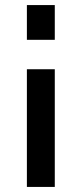

<svg xmlns="http://www.w3.org/2000/svg" viewBox="-20 -733 322 757"><path d="M86 -576H196V-713H86ZM86 4H196V-460H86Z"/></svg>

Font: RT Raleway SemiBold
Style: Regular
Weight: 400
Designer: Matt McInerney, Pablo Impallari, Rodrigo Fuenzalida — Edited by Milan Moffatt in April 2016
Foundry: Matt McInerney, Pablo Impallari, Rodrigo Fuenzalida — Edited by Milan Moffatt in April 2016
Version: Version 3.001